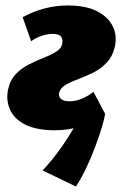

<svg xmlns="http://www.w3.org/2000/svg" viewBox="-20 -462 454 703"><path d="M181 15Q114 15 73 -5.5Q32 -26 16.5 -61Q1 -96 10 -136Q18 -171 39.5 -192.5Q61 -214 88.5 -227.5Q116 -241 142.5 -251.5Q169 -262 187.5 -274Q206 -286 208 -304Q211 -316 204 -327Q197 -338 173 -338Q155 -338 133 -331Q111 -324 94 -311L63 -399Q97 -418 139.5 -430Q182 -442 228 -442Q294 -442 335 -421Q376 -400 393 -365.5Q410 -331 400 -289Q392 -255 370.5 -232.5Q349 -210 322 -196.5Q295 -183 268 -173Q241 -163 221.5 -152Q202 -141 197 -124Q193 -110 202.5 -100.5Q212 -91 235 -91Q257 -91 281.5 -101.5Q306 -112 322 -126L365 -45Q329 -17 281 -1Q233 15 181 15ZM258 221 136 162Q172 124 202.5 80.5Q233 37 256 -3.5Q279 -44 293 -74L365 -45Q362 -26 352 7Q342 40 327.5 78.5Q313 117 295 154.5Q277 192 258 221Z"/></svg>

Font: Ysabeau Infant Black
Style: Italic
Weight: 900
Italic angle: -12°
Designer: Christian Thalmann (Catharsis Fonts)
Version: Version 2.001;gftools[0.9.30]; featfreeze: ss01,ss02,lnum